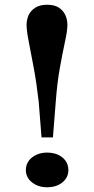

<svg xmlns="http://www.w3.org/2000/svg" viewBox="-20 -776 396 809"><path d="M155 -197 143 -348Q134 -427 122 -491Q110 -555 101 -601Q92 -647 92 -671Q92 -693 100.5 -712Q109 -731 128.5 -743.5Q148 -756 178 -756Q210 -756 228.5 -743.5Q247 -731 255.5 -712Q264 -693 264 -671Q264 -647 254 -601Q244 -555 232.5 -491.5Q221 -428 215 -348L203 -197ZM178 -133Q218 -133 243 -112.5Q268 -92 268 -59Q268 -28 243 -7.5Q218 13 178 13Q141 13 115 -7.5Q89 -28 89 -59Q89 -92 115 -112.5Q141 -133 178 -133Z"/></svg>

Font: BioRhyme SemiBold
Style: Regular
Weight: 600
Designer: Aoife Mooney
Foundry: Aoife Mooney Type
Version: Version 1.600;gftools[0.9.33]